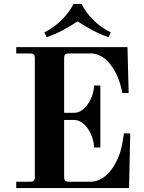

<svg xmlns="http://www.w3.org/2000/svg" viewBox="-20 -950 730 970"><path d="M204 -786 216 -762C278 -784 317 -807 372 -842C427 -807 466 -784 528 -762L540 -786C468 -822 422 -872 392 -930H352C318 -868 271 -821 204 -786ZM62 0H632L638 -276H606C606 -276 598 -211 585 -174C566 -120 519 -32 437 -32H328C310 -32 304 -38 304 -56V-344H355C411 -344 455 -264 455 -205H487V-518H455C455 -460 411 -380 355 -380H304V-656C304 -674 310 -680 328 -680H438C490 -680 530 -643 558 -594C588 -544 598 -480 598 -480H630L624 -712H62V-680H132C150 -680 156 -674 156 -656V-56C156 -38 150 -32 132 -32H62Z"/></svg>

Font: Old Standard
Style: Bold
Weight: 700
Designer: Alexey Kryukov <alexios@thessalonica.org.ru>
Version: Version 2.0.2